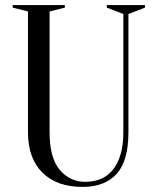

<svg xmlns="http://www.w3.org/2000/svg" viewBox="-20 -720 610 755"><path d="M485 -200Q485 -87 438.5 -36Q392 15 305 15Q203 15 146.5 -41.5Q90 -98 90 -200V-675L30 -690V-700H235V-690L175 -675V-200Q175 -99 215 -52Q255 -5 315 -5Q349 -5 376.5 -16.5Q404 -28 423.5 -52Q443 -76 454 -112.5Q465 -149 465 -200V-665L400 -690V-700H550V-690L485 -665Z"/></svg>

Font: Oranienbaum
Style: Regular
Weight: 400
Designer: Oleg Pospelov and Jovanny Lemonad
Foundry: Oleg Pospelov and jovanny Lemonad
Version: Version 1.001; ttfautohint (v0.91) -l 8 -r 50 -G 200 -x 0 -w